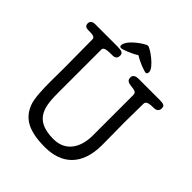

<svg xmlns="http://www.w3.org/2000/svg" viewBox="-262 -1133 1308 1308"><g transform="rotate(45 392.0 -479.0)"><path d="M520 -830C530 -830 533 -842 533 -851C533 -893 423 -972 400 -972C382 -972 268 -897 268 -844C268 -837 272 -830 281 -830C295 -830 354 -851 400 -880C446 -851 506 -830 520 -830ZM194 -729C194 -754 235 -754 277 -754C304 -754 314 -768 314 -790C314 -813 300 -821 258 -821H39C27 -821 2 -815 2 -790C2 -762 22 -759 39 -759C79 -759 102 -757 102 -734C102 -644 104 -556 104 -467C104 -422 103 -377 103 -334C103 -261 105 -173 123 -125C159 -30 237 14 393 14C550 14 658 -74 658 -272C658 -345 656 -419 656 -492C656 -554 658 -607 658 -670C658 -695 685 -700 732 -700C748 -700 769 -710 769 -736C769 -759 760 -767 718 -767H515C486 -767 468 -756 468 -736C468 -712 476 -700 515 -696C555 -692 567 -686 567 -663V-272C567 -172 523 -66 394 -66C200 -66 194 -190 194 -323Z"/></g></svg>

Font: Life Savers
Style: ExtraBold
Weight: 800
Designer: Pablo Impallari, Rodrigo Fuenzalida, Brenda Gallo
Foundry: Pablo Impallari, Rodrigo Fuenzalida, Brenda Gallo
Version: Version 3.000